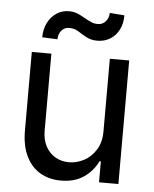

<svg xmlns="http://www.w3.org/2000/svg" viewBox="-53 -770 658 821"><g transform="rotate(5 276.5 -360.0)"><path d="M402.3 -530.3H485.4V0H402.3V-89.8H396.5Q376 -46.9 336.4 -20Q296.9 6.8 239.3 6.8Q188.5 6.8 149.9 -15.6Q111.3 -38.1 89.4 -83Q67.4 -127.9 67.4 -193.4V-530.3H151.4V-199.2Q151.4 -162.1 166 -133.8Q180.7 -105.5 207 -89.8Q233.4 -74.2 266.6 -74.2Q298.8 -74.2 330.1 -90.3Q361.3 -106.4 381.8 -139.2Q402.3 -171.9 402.3 -217.8ZM211.9 -717.8Q224.6 -717.8 235.8 -714.8Q247.1 -711.9 257.8 -706.5Q268.6 -701.2 278.3 -695.3Q295.9 -685.5 309.1 -679.7Q322.3 -673.8 337.9 -673.8Q358.4 -673.8 371.6 -689Q384.8 -704.1 384.8 -725.6L448.2 -720.7Q448.2 -685.5 434.6 -658.7Q420.9 -631.8 396.5 -617.2Q372.1 -602.5 341.8 -602.5Q326.2 -602.5 314 -606Q301.8 -609.4 293 -614.3Q284.2 -619.1 272.5 -626Q257.8 -636.7 245.6 -641.6Q233.4 -646.5 216.8 -646.5Q197.3 -646.5 184.6 -631.3Q171.9 -616.2 171.9 -593.8L106.4 -596.7Q106.4 -631.8 120.6 -659.7Q134.8 -687.5 158.7 -702.6Q182.6 -717.8 211.9 -717.8Z"/></g></svg>

Font: Pretendard GOV Variable
Style: Regular
Weight: 400
Designer: Base glyphs from Inter by Rasmus Andersson; Hangul glyphs from Noto Sans CJK(Source Han Sans) by Jang Soo-young and Kang
Foundry: Kil Hyung-jin
Version: Version 1.307;Glyphs 3.2 (3192)